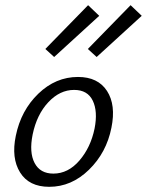

<svg xmlns="http://www.w3.org/2000/svg" viewBox="-20 -716 567 741"><path d="M189 -496 155 -527 320 -696 363 -655ZM353 -496 319 -527 484 -696 527 -655ZM170 5Q92 5 57.5 -50.5Q23 -106 41 -192Q61 -290 128 -354.5Q195 -419 281 -419Q358 -419 393 -365Q428 -311 410 -223Q391 -127 323.5 -61Q256 5 170 5ZM186 -46Q243 -46 286.5 -96.5Q330 -147 345 -220Q358 -286 338 -327.5Q318 -369 266 -369Q211 -369 166.5 -321.5Q122 -274 106 -197Q92 -128 113.5 -87Q135 -46 186 -46Z"/></svg>

Font: EauTestInfant
Style: Italic
Weight: 400
Italic angle: -12°
Designer: Christian Thalmann (Catharsis Fonts)
Version: Version 0.001;PS 000.001;hotconv 1.0.88;makeotf.lib2.5.64775